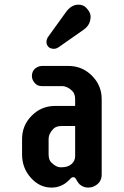

<svg xmlns="http://www.w3.org/2000/svg" viewBox="-20 -808 540 837"><path d="M119.1 -476.1Q119.1 -505.4 146.5 -517.1Q154.3 -520.5 163.6 -520.5H278.8Q338.4 -520.5 380.9 -478Q423.3 -435.5 423.3 -376V-47.4Q423.3 -10.3 388.2 4.9Q377.4 9.8 364.7 9.8Q352.1 9.8 343 5.6Q334 1.5 327.6 -3.9Q322.3 -8.8 316.9 -17.8Q311.5 -26.9 308.6 -31.2Q305.7 -35.6 299.3 -35.6Q293 -35.6 289.1 -31.2L281.2 -22.9Q248.5 9.8 204.6 9.8Q152.3 9.8 114.3 -33.2Q76.2 -75.7 76.2 -134.8V-202.1Q76.2 -261.7 118.7 -304.2Q160.6 -346.2 220.7 -346.2H307.6V-374.5Q307.6 -398.9 295.4 -411.1Q273.9 -432.6 250 -432.6H163.6Q145.5 -432.6 135.7 -441.9Q119.1 -457.5 119.1 -476.1ZM191.9 -135.7Q191.9 -110.8 204.1 -99.1Q225.6 -78.6 243.7 -78.6Q261.7 -78.6 272.2 -82Q282.7 -85.4 290.5 -91.8Q307.6 -105.5 307.6 -127.9V-258.8H250Q225.1 -258.8 212.9 -246.6Q191.9 -225.6 191.9 -201.2ZM267.6 -755.4Q291 -787.6 321.8 -787.6Q342.3 -787.6 354.5 -775.4Q375 -754.9 375 -736.3Q375 -699.2 344.2 -678.2L236.8 -603Q225.1 -595.2 215.8 -595.2Q199.2 -595.2 190.9 -604Q182.6 -612.8 182.6 -625.2Q182.6 -637.7 190.9 -648.9Z"/></svg>

Font: Supermercado
Style: Regular
Weight: 400
Designer: James Grieshaber
Foundry: James Grieshaber
Version: Version 1.002